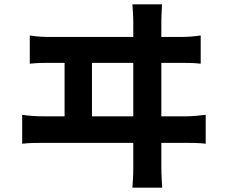

<svg xmlns="http://www.w3.org/2000/svg" viewBox="-20 -810 1040 883"><path d="M403 -275V-521H593V-275ZM722 -275V-521H810C832 -521 874 -521 903 -517V-647C877 -643 845 -640 810 -640H722V-712C722 -725 723 -749 725 -790H589C592 -744 593 -726 593 -712V-640H216C185 -640 149 -641 117 -647V-517C151 -521 186 -521 216 -521H277V-275H180C150 -275 114 -277 82 -282V-149C115 -153 150 -153 180 -153H593V-40C593 -30 593 -2 589 53H726C722 -4 722 -34 722 -42V-153H833C856 -153 898 -153 926 -149V-282C900 -279 868 -275 833 -275Z"/></svg>

Font: Noto Sans Mono CJK JP Bold
Style: Regular
Weight: 700
Designer: Ryoko NISHIZUKA (kana & ideographs); Paul D. Hunt (Latin, Greek & Cyrillic); Wenlong ZHANG (bopomofo); Sandoll Communica
Foundry: Adobe Systems Incorporated
Version: Version 1.004;PS 1.004;hotconv 1.0.82;makeotf.lib2.5.63406